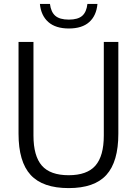

<svg xmlns="http://www.w3.org/2000/svg" viewBox="-20 -955 702 984"><path d="M332 9Q199 9 137 -58.5Q75 -126 75 -269.5V-740H151.5V-260.5Q151.5 -155.5 194.5 -106.2Q237.5 -57 332 -57Q426 -57 469 -106.2Q512 -155.5 512 -260.5V-740H586.5V-269.5Q586.5 -126 525.2 -58.5Q464 9 332 9ZM333 -809Q265 -809 227.5 -842.2Q190 -875.5 184.5 -935H236Q241 -893.5 263.5 -874Q286 -854.5 333 -854.5Q379.5 -854.5 401.5 -874Q423.5 -893.5 428 -935H479.5Q474 -874.5 437.2 -841.8Q400.5 -809 333 -809Z"/></svg>

Font: Encode Sans Semi Condensed
Style: Regular
Weight: 400
Width: 4
Designer: Multiple Designers
Foundry: Impallari Type
Version: Version 3.000; ttfautohint (v1.8.3) -l 8 -r 50 -G 200 -x 14 